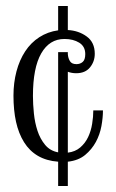

<svg xmlns="http://www.w3.org/2000/svg" viewBox="-20 -520 388 640"><path d="M24.9 -201.2Q24.9 -244.1 34.9 -282Q44.9 -319.8 64 -348.9Q83 -377.9 111.1 -396Q139.2 -414.1 173.8 -418.9V-500H206.1V-419.9Q242.2 -418 269 -398.4Q295.9 -378.9 295.9 -340.8Q295.9 -314.9 280 -295.4Q264.2 -275.9 233.9 -275.9Q219.2 -275.9 206.1 -280.8V-11.2Q231 -14.2 247.6 -28.6Q264.2 -43 273.7 -63Q283.2 -83 287.1 -106.9Q291 -130.9 291 -151.9H323.2Q323.2 -127.9 318.1 -99.9Q313 -71.8 299.6 -46.9Q286.1 -22 263.7 -3.4Q241.2 15.1 206.1 19V100.1H173.8V19Q134.8 16.1 106.4 -0.5Q78.1 -17.1 60.1 -46.1Q42 -75.2 33.4 -114Q24.9 -152.8 24.9 -201.2ZM173.8 -346.2H206.1V-339.8Q207 -326.2 213.1 -316.2Q219.2 -306.2 234.9 -306.2Q247.1 -306.2 255.6 -313.5Q264.2 -320.8 264.2 -339.8Q264.2 -365.2 244.1 -377.7Q224.1 -390.1 194.8 -390.1Q145 -390.1 117.4 -342Q89.8 -293.9 89.8 -200.2Q89.8 -172.9 93 -141.8Q96.2 -110.8 105 -84Q113.8 -57.1 130.4 -37.1Q147 -17.1 173.8 -12.2Z"/></svg>

Font: Sevillana
Style: Regular
Weight: 400
Designer: Olga Umpeleva
Foundry: Brownfox
Version: Version 1.001